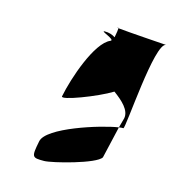

<svg xmlns="http://www.w3.org/2000/svg" viewBox="-73 -676 506 552"><g transform="rotate(15 179.5 -399.5)"><path d="M78 -238C68 -188 70 -187 106 -187C129 -187 255 -219 267 -241L289 -336C236 -328 86 -281 78 -238ZM108 -380C105 -367 208 -406 250 -432C276 -413 302 -390 297 -365L289 -336C294 -337 299 -337 302 -337C309 -337 325 -600 359 -600C359 -600 240 -608 214 -611C214 -608 213 -597 210 -583C201 -589 191 -592 179 -592C161 -592 216 -576 201 -570C158 -552 119 -436 108 -380ZM214 -611C208 -612 207 -612 213 -612C213 -612 214 -612 214 -612Z"/></g></svg>

Font: Corrode
Style: Ita
Weight: 400
Designer: Mew Too
Version: Version 0.532